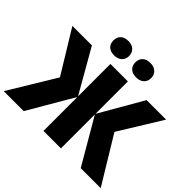

<svg xmlns="http://www.w3.org/2000/svg" viewBox="-210 -1189 1447 1447"><g transform="rotate(45 513.0 -466.0)"><path d="M222.2 -373 14.2 -713.9H222.2L419.9 -368.2V-713.9H606V-368.2L805.2 -713.9H1013.2L803.2 -373L1029.8 0H816.9L606 -361.8V0H419.9V-361.8L209 0H-3.9ZM310.1 -855Q310.1 -891.6 332.5 -911.9Q355 -932.1 393.1 -932.1Q431.6 -932.1 454.3 -911.4Q477.1 -890.6 477.1 -855Q477.1 -820.3 454.3 -799.6Q431.6 -778.8 393.1 -778.8Q355 -778.8 332.5 -798.8Q310.1 -818.8 310.1 -855ZM543.9 -855Q543.9 -891.6 566.4 -911.9Q588.9 -932.1 627.9 -932.1Q667 -932.1 689.7 -911.1Q712.4 -890.1 712.4 -855Q712.4 -820.3 689.7 -799.6Q667 -778.8 627.9 -778.8Q588.4 -778.8 566.2 -799.1Q543.9 -819.3 543.9 -855Z"/></g></svg>

Font: Open Sans ExtBd
Style: Bold
Weight: 800
Foundry: Ascender Corporation
Version: Version 1.10